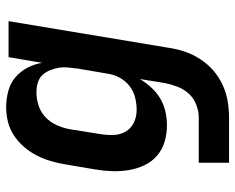

<svg xmlns="http://www.w3.org/2000/svg" viewBox="-92 -476 783 640"><g transform="rotate(-90 300.0 -156.5)"><path d="M77 215V114H228Q249 114 271 105.5Q293 97 308 80Q323 63 331 41.5Q339 20 343 -1L356 -82Q344 -62 327.5 -44Q311 -26 290.5 -14Q270 -2 247 3Q224 8 202 8Q173 8 146.5 0Q120 -8 100 -25.5Q80 -43 68.5 -67.5Q57 -92 52.5 -119.5Q48 -147 49 -175.5Q50 -204 55 -233L72 -333Q76 -357 83 -380.5Q90 -404 101.5 -426.5Q113 -449 130 -468.5Q147 -488 168 -502Q189 -516 213.5 -522Q238 -528 262 -528Q289 -528 315.5 -521Q342 -514 361.5 -497.5Q381 -481 393.5 -457.5Q406 -434 410 -408L429 -520H549L460 15Q456 42 447 68.5Q438 95 422 119.5Q406 144 384 163Q362 182 335.5 194Q309 206 281.5 210.5Q254 215 227 215ZM253 -93Q273 -93 294 -98Q315 -103 332.5 -116.5Q350 -130 360.5 -149.5Q371 -169 374 -190L391 -290Q393 -306 394.5 -322Q396 -338 393.5 -353Q391 -368 385 -382.5Q379 -397 369 -407.5Q359 -418 343.5 -422.5Q328 -427 312 -427Q290 -427 268 -420Q246 -413 229 -397Q212 -381 202.5 -359.5Q193 -338 189 -317L173 -217Q169 -194 169.5 -171.5Q170 -149 180.5 -130.5Q191 -112 210.5 -102.5Q230 -93 253 -93Z"/></g></svg>

Font: Iosevka Extended
Style: Bold Italic
Weight: 700
Width: 7
Italic angle: -9°
Monospace: yes
Designer: Belleve Invis
Foundry: Belleve Invis
Version: Version 32.5.0; ttfautohint (v1.8.4)